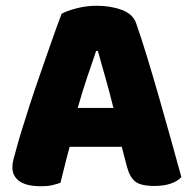

<svg xmlns="http://www.w3.org/2000/svg" viewBox="-20 -636 667 667"><path d="M403 -126H222Q212 -90 204.5 -59Q197 -28 190 -1Q176 4 160.5 7.5Q145 11 123 11Q72 11 47.5 -6.5Q23 -24 23 -55Q23 -69 27 -83Q31 -97 36 -116Q43 -143 55.5 -183.5Q68 -224 83 -270.5Q98 -317 115 -365.5Q132 -414 147 -457.5Q162 -501 174.5 -535.5Q187 -570 194 -588Q211 -598 245.5 -607Q280 -616 315 -616Q365 -616 403.5 -601.5Q442 -587 453 -555Q471 -504 492 -435Q513 -366 534 -292.5Q555 -219 575 -147.5Q595 -76 610 -21Q598 -7 574 1.5Q550 10 517 10Q468 10 449 -6Q430 -22 421 -57ZM314 -459Q300 -418 283 -368Q266 -318 250 -261H374Q360 -318 345.5 -368.5Q331 -419 320 -459Z"/></svg>

Font: Baloo 2 ExtraBold
Style: Regular
Weight: 800
Designer: Sarang Kulkarni and Ek Type
Foundry: Ek Type
Version: Version 1.640;hotconv 1.0.111;makeotfexe 2.5.65597; ttfautoh